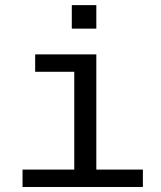

<svg xmlns="http://www.w3.org/2000/svg" viewBox="-20 -745 640 765"><path d="M363.8 -69.3H549.3V0H69.8V-69.3H275.9V-459H120.1V-528.3H363.8ZM266.1 -630.9V-724.6H363.8V-630.9Z"/></svg>

Font: Cousine
Style: Regular
Weight: 400
Monospace: yes
Designer: Steve Matteson
Foundry: Monotype Imaging Inc.
Version: Version 1.21